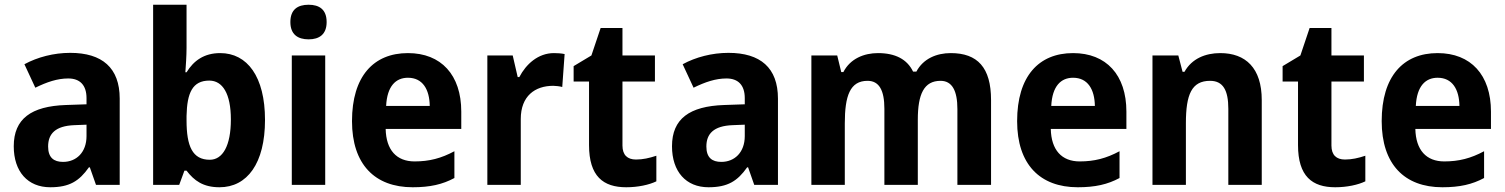

<svg xmlns="http://www.w3.org/2000/svg" viewBox="-20 -780 6348 810"><path d="M276 -557C207 -557 138 -539 83 -509L129 -410C178 -434 222 -449 268 -449C317 -449 345 -421 345 -366V-340L258 -337C112 -332 38 -279 38 -163C38 -56 97 10 192 10C273 10 314 -16 355 -74H359L385 0H485V-364C485 -494 411 -557 276 -557ZM294 -252 345 -254V-206C345 -137 302 -97 246 -97C207 -97 183 -115 183 -162C183 -215 213 -249 294 -252Z M767 -578V-760H626V0H736L758 -60H767C799 -18 837 10 906 10C1023 10 1098 -91 1098 -274C1098 -457 1023 -556 909 -556C841 -556 797 -524 767 -475H762C764 -503 767 -545 767 -578ZM863 -440C919 -440 954 -385 954 -276C954 -164 919 -106 865 -106C792 -106 767 -163 767 -272V-291C769 -388 792 -440 863 -440Z M1282 -760C1236 -760 1205 -740 1205 -687C1205 -635 1236 -614 1282 -614C1327 -614 1358 -635 1358 -687C1358 -740 1327 -760 1282 -760ZM1352 -546H1211V0H1352Z M1701 -556C1556 -556 1465 -458 1465 -269C1465 -87 1561 10 1721 10C1794 10 1847 -2 1897 -29V-142C1841 -112 1791 -99 1729 -99C1653 -99 1609 -147 1607 -236H1926V-309C1926 -464 1841 -556 1701 -556ZM1701 -452C1763 -452 1792 -403 1793 -333H1609C1613 -417 1650 -452 1701 -452Z M2317 -556C2250 -556 2199 -509 2171 -455H2164L2143 -546H2036V0H2177V-278C2177 -375 2237 -418 2314 -418C2323 -418 2342 -416 2352 -413L2362 -552C2348 -555 2330 -556 2317 -556Z M2663 -107C2627 -107 2606 -126 2606 -166V-436H2743V-546H2606V-662H2514L2475 -546L2400 -501V-436H2465V-168C2465 -36 2525 10 2622 10C2671 10 2718 0 2749 -15V-123C2719 -113 2692 -107 2663 -107Z M3053 -557C2984 -557 2915 -539 2860 -509L2906 -410C2955 -434 2999 -449 3045 -449C3094 -449 3122 -421 3122 -366V-340L3035 -337C2889 -332 2815 -279 2815 -163C2815 -56 2874 10 2969 10C3050 10 3091 -16 3132 -74H3136L3162 0H3262V-364C3262 -494 3188 -557 3053 -557ZM3071 -252 3122 -254V-206C3122 -137 3079 -97 3023 -97C2984 -97 2960 -115 2960 -162C2960 -215 2990 -249 3071 -252Z M3991 -556C3932 -556 3875 -533 3846 -478H3832C3807 -530 3757 -556 3684 -556C3626 -556 3567 -533 3538 -476H3529L3512 -546H3403V0H3544V-259C3544 -376 3566 -439 3640 -439C3689 -439 3711 -399 3711 -321V0H3852V-275C3852 -383 3878 -439 3948 -439C3997 -439 4019 -397 4019 -320V0H4161V-358C4161 -495 4104 -556 3991 -556Z M4507 -556C4362 -556 4271 -458 4271 -269C4271 -87 4367 10 4527 10C4600 10 4653 -2 4703 -29V-142C4647 -112 4597 -99 4535 -99C4459 -99 4415 -147 4413 -236H4732V-309C4732 -464 4647 -556 4507 -556ZM4507 -452C4569 -452 4598 -403 4599 -333H4415C4419 -417 4456 -452 4507 -452Z M5128 -556C5066 -556 5008 -533 4977 -477H4969L4951 -546H4842V0H4983V-260C4983 -381 5007 -439 5085 -439C5140 -439 5162 -399 5162 -321V0H5303V-358C5303 -493 5235 -556 5128 -556Z M5654 -107C5618 -107 5597 -126 5597 -166V-436H5734V-546H5597V-662H5505L5466 -546L5391 -501V-436H5456V-168C5456 -36 5516 10 5613 10C5662 10 5709 0 5740 -15V-123C5710 -113 5683 -107 5654 -107Z M6045 -556C5900 -556 5809 -458 5809 -269C5809 -87 5905 10 6065 10C6138 10 6191 -2 6241 -29V-142C6185 -112 6135 -99 6073 -99C5997 -99 5953 -147 5951 -236H6270V-309C6270 -464 6185 -556 6045 -556ZM6045 -452C6107 -452 6136 -403 6137 -333H5953C5957 -417 5994 -452 6045 -452Z"/></svg>

Font: Noto Sans Gurmukhi SemiCondensed
Style: Bold
Weight: 700
Width: 4
Designer: Jelle Bosma - Monotype Design Team
Foundry: Monotype Imaging Inc.
Version: Version 2.004